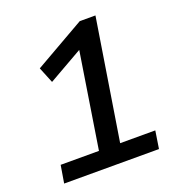

<svg xmlns="http://www.w3.org/2000/svg" viewBox="-128 -812 856 919"><g transform="rotate(-20 300.0 -352.5)"><path d="M43 0 58 -90H253L336 -617L390 -611L155 -477L122 -558L379 -705H459L361 -90H540L526 0Z"/></g></svg>

Font: Nunito Sans 7pt SemiBold
Style: Italic
Weight: 600
Italic angle: -9°
Designer: Vernon Adams
Foundry: Vernon Adams
Version: Version 3.101;gftools[0.9.27]